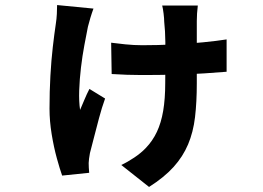

<svg xmlns="http://www.w3.org/2000/svg" viewBox="-20 -637 1040 760"><path d="M763 -615Q761 -600 760 -583.5Q759 -567 759 -554Q759 -537 759 -504Q759 -471 759 -431.5Q759 -392 759 -358Q759 -324 759 -307Q759 -233 752 -173.5Q745 -114 724.5 -65.5Q704 -17 667 24Q630 65 570 103L460 16Q484 5 511 -13Q538 -31 557 -51Q584 -79 601 -115Q618 -151 626 -198.5Q634 -246 634 -308Q634 -340 634.5 -383Q635 -426 634.5 -470.5Q634 -515 630 -551Q630 -563 627.5 -583.5Q625 -604 622 -615ZM420 -468Q441 -465 476 -461.5Q511 -458 543 -458Q604 -458 666 -461Q728 -464 783.5 -469.5Q839 -475 877 -481V-353Q841 -350 788 -346.5Q735 -343 671 -341.5Q607 -340 540 -340Q514 -340 482.5 -341Q451 -342 422 -344ZM350 -603Q344 -587 337.5 -565.5Q331 -544 328 -531Q322 -501 314 -458.5Q306 -416 300.5 -369.5Q295 -323 293.5 -279Q292 -235 297 -202Q304 -218 314 -242Q324 -266 334 -285L396 -247Q383 -211 372 -169.5Q361 -128 351.5 -91Q342 -54 336 -31Q334 -21 332.5 -9Q331 3 331 8Q331 15 331.5 26.5Q332 38 333 47L226 58Q217 33 205 -10.5Q193 -54 184.5 -106Q176 -158 176 -207Q176 -275 179.5 -337Q183 -399 189 -451Q195 -503 201 -543Q204 -562 205 -581.5Q206 -601 206 -617Z"/></svg>

Font: Noto Sans KR ExtraBold
Style: Regular
Weight: 800
Designer: Ryoko NISHIZUKA  (kana, bopomofo & ideographs); Paul D. Hunt (Latin, Greek & Cyrillic); Sandoll Communications , Soo-you
Foundry: Adobe
Version: Version 2.004-H2;hotconv 1.0.118;makeotfexe 2.5.65603